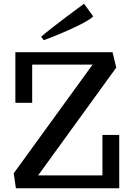

<svg xmlns="http://www.w3.org/2000/svg" viewBox="-20 -1017 704 1037"><path d="M65.9 0 54.2 -81.1 480 -668H153.8V-461.9H63V-734.9H587.9L607.9 -651.9L186 -69.8H533.2V-288.1H624V0ZM216.3 -799.8 202.1 -818.8Q228.5 -841.3 264.2 -869.1Q299.8 -897 335.2 -923.6Q370.6 -950.2 396 -968.8L434.1 -996.6L483.4 -928.7Q469.2 -914.1 432.9 -894.5Q396.5 -875 352.8 -855.5Q309.1 -835.9 272 -821.3Z"/></svg>

Font: Trocchi
Style: Regular
Weight: 400
Designer: Vernon Adams
Foundry: Vernon Adams
Version: Version 1.101; ttfautohint (v1.8.4.7-5d5b);gftools[0.9.27]